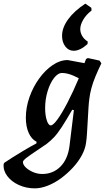

<svg xmlns="http://www.w3.org/2000/svg" viewBox="-98 -794 581 1055"><path d="M93 241Q46 241 5.5 222.5Q-35 204 -58 173.5Q-81 143 -78 108L-75 101Q-58 89 -30 71.5Q-2 54 32 33.5Q66 13 102 -6L103 -15Q75 -29 59.5 -64Q44 -99 44 -147Q44 -204 64 -260.5Q84 -317 117.5 -363Q151 -409 191.5 -436.5Q232 -464 274 -464L366 -447L375 -470L385 -475L449 -461L459 -446Q441 -409 426.5 -374Q412 -339 404 -308.5Q396 -278 393 -252Q390 -231 388 -198.5Q386 -166 384 -129.5Q382 -93 380 -61Q378 -29 375 -11Q371 23 352 58.5Q333 94 303 126.5Q273 159 238 185Q203 211 165 226Q127 241 93 241ZM134 162Q194 162 234.5 121Q275 80 284 7L308 -189L299 -191Q265 -132 241.5 -96Q218 -60 198.5 -39.5Q179 -19 158 -3Q131 16 100.5 36Q70 56 49 72Q28 88 28 96Q28 111 43.5 126Q59 141 83.5 151.5Q108 162 134 162ZM181 -105Q194 -105 218 -138Q242 -171 272.5 -229.5Q303 -288 335 -364Q322 -371 306 -378Q290 -385 274 -389Q258 -393 243 -393Q220 -393 198.5 -365Q177 -337 163.5 -292.5Q150 -248 150 -200Q150 -161 159 -133Q168 -105 181 -105ZM383 -552Q342 -515 307 -515Q279 -515 261 -538.5Q243 -562 243 -597Q243 -642 276.5 -688Q310 -734 371 -774L404 -751L405 -736Q376 -714 359.5 -686Q343 -658 343 -634Q343 -615 353.5 -596.5Q364 -578 384 -566Z"/></svg>

Font: Alegreya SemiBold
Style: Italic
Weight: 600
Italic angle: -7°
Designer: Juan Pablo del Peral
Foundry: Huerta Tipografica
Version: Version 2.009